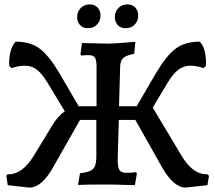

<svg xmlns="http://www.w3.org/2000/svg" viewBox="-20 -837 976 871"><path d="M928 -39 921 3 823 14Q767 14 714 -80L594 -293H519L514 -121Q513 -81 521 -67Q529 -53 555 -53Q569 -53 581 -54Q593 -55 597 -56L601 -50L592 3Q573 3 555 2Q495 0 459 0Q366 0 334 2L343 -51Q374 -55 389.5 -62Q405 -69 411 -84Q417 -99 417 -129V-293H343L222 -80Q170 14 113 14L15 3L9 -39L14 -46Q50 -46 78.5 -67Q107 -88 133 -130L217 -268Q243 -311 274 -332L196 -461Q172 -501 148.5 -520Q125 -539 92 -539Q65 -539 33 -528L22 -538Q20 -570 27 -600Q34 -630 51 -648Q118 -648 160 -616.5Q202 -585 249 -506L337 -355H418V-534Q418 -565 410.5 -576Q403 -587 381 -587Q365 -587 357 -586Q349 -585 348 -585L345 -591L352 -642Q370 -642 387 -641L473 -639Q489 -639 552 -644Q579 -647 594 -647L589 -593Q552 -586 539 -574Q526 -562 525 -534L520 -355H600L688 -506Q735 -585 777 -616.5Q819 -648 886 -648Q903 -631 909.5 -601Q916 -571 914 -538L903 -528Q873 -539 845 -539Q812 -539 788 -520Q764 -501 740 -461L673 -349L804 -130Q829 -88 857.5 -67Q886 -46 922 -46ZM330 -759Q330 -784 346 -800.5Q362 -817 387 -817Q410 -817 423 -802.5Q436 -788 436 -766Q436 -742 420 -725.5Q404 -709 379 -709Q356 -709 343 -723.5Q330 -738 330 -759ZM501 -759Q501 -784 517 -800.5Q533 -817 558 -817Q581 -817 594 -802.5Q607 -788 607 -766Q607 -742 591 -725.5Q575 -709 550 -709Q527 -709 514 -723.5Q501 -738 501 -759Z"/></svg>

Font: Alegreya Medium
Style: Regular
Weight: 500
Designer: Juan Pablo del Peral
Foundry: Huerta Tipografica
Version: Version 2.007; ttfautohint (v1.6)